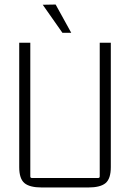

<svg xmlns="http://www.w3.org/2000/svg" viewBox="-20 -824 575 849"><path d="M169 -803 226 -804 295 -679H256ZM370 5H165Q111 5 88 -14.5Q65 -34 65 -85V-635H114V-44Q114 -37 121 -37H414Q421 -37 421 -44V-635H470V-85Q470 -34 447 -14.5Q424 5 370 5Z"/></svg>

Font: Gemunu Libre ExtraLight
Style: Regular
Weight: 200
Designer: Puspanada Ekanayake, Sola Matas, Pathum Egodawatta, Kosala Senevirathne
Foundry: mooniak
Version: Version 1.100